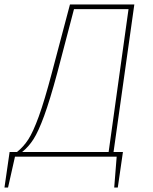

<svg xmlns="http://www.w3.org/2000/svg" viewBox="-74 -701 685 859"><path d="M434 -21H476L453 138H437L448 0H-7L-38 138H-54L-31 -21H2Q31 -44 52.5 -77Q74 -110 99.5 -180Q125 -250 158 -375L239 -681H527ZM501 -660H257L182 -374Q149 -252 123.5 -182.5Q98 -113 76 -78.5Q54 -44 25 -21H412Z"/></svg>

Font: Fira Sans Thin
Style: Italic
Weight: 250
Italic angle: -8°
Designer: Carrois Corporate & Edenspiekermann AG
Foundry: Carrois Corporate GbR & Edenspiekermann AG
Version: Version 4.203